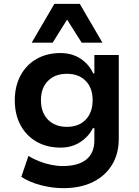

<svg xmlns="http://www.w3.org/2000/svg" viewBox="-20 -789 722 999"><path d="M309 190Q252 190 192.5 174.5Q133 159 91 131L128 22Q153 38 183.5 50Q214 62 246 68.5Q278 75 306 75Q386 75 428.5 41.5Q471 8 471 -59V-122H463Q442 -79 398 -50Q354 -21 295 -21Q224 -21 170.5 -51.5Q117 -82 87 -137.5Q57 -193 57 -267Q57 -341 87 -396.5Q117 -452 170.5 -482.5Q224 -513 295 -513Q354 -513 398.5 -484Q443 -455 465 -407H471V-503H598V-67Q598 11 563 68.5Q528 126 463.5 158Q399 190 309 190ZM328 -129Q390 -129 426 -166.5Q462 -204 462 -268Q462 -331 426 -368Q390 -405 328 -405Q266 -405 229.5 -368Q193 -331 193 -268Q193 -204 229.5 -166.5Q266 -129 328 -129ZM145 -567 263 -769H395L513 -567H405L329 -687L254 -567Z"/></svg>

Font: Nunito Sans 6pt
Style: Bold
Weight: 700
Version: Version 3.101;gftools[0.9.27]